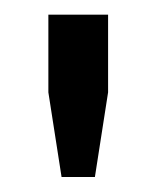

<svg xmlns="http://www.w3.org/2000/svg" viewBox="-20 -820 214 262"><path d="M64 -578.5 46 -694V-800H127.5V-694L109.5 -578.5Z"/></svg>

Font: Big Shoulders
Style: Regular
Weight: 400
Designer: Patric King
Foundry: XO Type Co
Version: Version 2.002